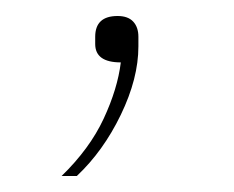

<svg xmlns="http://www.w3.org/2000/svg" viewBox="-20 -65 292 240"><path d="M57 155Q92 121 109.5 83.5Q127 46 131 13Q99 13 99 -10V-19Q99 -45 127 -45Q140 -45 146.5 -38Q153 -31 153 -19V-7Q153 33 131 78.5Q109 124 76 155Z"/></svg>

Font: IBM Plex Sans JP Thin
Style: Regular
Weight: 100
Designer: Mike Abbink; Paul van der Laan; Pieter van Rosmalen; Wujin Sim; Yejin Wi; Jinhee Kim; Boomi Park; Yona Kim; Kichan Ma
Foundry: Sandoll Inc.
Version: Version 1.001